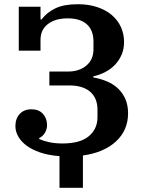

<svg xmlns="http://www.w3.org/2000/svg" viewBox="-20 -730 676 910"><path d="M262 10Q209 6 170 -7.5Q131 -21 105 -40.5Q79 -60 66 -84Q53 -108 53 -132Q53 -168 73.5 -190Q94 -212 129 -212Q164 -212 183.5 -190.5Q203 -169 203 -137Q203 -117 192.5 -100Q182 -83 166 -76V-71Q183 -63 211.5 -56.5Q240 -50 276 -50Q360 -50 401 -84.5Q442 -119 442 -174V-210Q442 -265 407.5 -295Q373 -325 309 -325H214V-391H304Q355 -391 389 -419Q423 -447 423 -497V-533Q423 -586 392 -614.5Q361 -643 301 -643Q242 -643 207 -616Q172 -589 172 -541V-490H69V-698H172V-638H177Q202 -671 242.5 -690.5Q283 -710 349 -710Q400 -710 440.5 -696.5Q481 -683 509.5 -659Q538 -635 553 -602Q568 -569 568 -531Q568 -498 556.5 -471Q545 -444 525.5 -423.5Q506 -403 479.5 -389Q453 -375 422 -368V-363Q457 -357 487.5 -344Q518 -331 540 -310Q562 -289 574.5 -260Q587 -231 587 -193Q587 -113 530 -60Q473 -7 373 7V160H262Z"/></svg>

Font: IBM Plex Serif SemiBold
Style: Regular
Weight: 600
Designer: Mike Abbink, Paul van der Laan, Pieter van Rosmalen
Foundry: Bold Monday
Version: Version 2.5